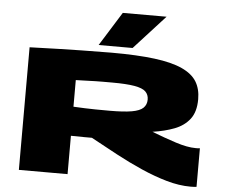

<svg xmlns="http://www.w3.org/2000/svg" viewBox="-61 -1011 1280 1092"><g transform="rotate(5 579.0 -465.5)"><path d="M1066 10Q1000 10 928.5 -10.5Q857 -31 782 -64Q707 -97 631.5 -137.5Q556 -178 483 -218Q473 -218 460.5 -218Q448 -218 438 -218Q401 -218 363 -219V0H85V-700Q261 -706 379.5 -708Q498 -710 552 -710Q699 -710 798 -697.5Q897 -685 956 -658Q1015 -631 1040.5 -589.5Q1066 -548 1066 -489Q1066 -417 1034 -375.5Q1002 -334 947 -313Q892 -292 823 -282Q895 -254 961.5 -232.5Q1028 -211 1075 -211Q1081 -211 1088 -211Q1095 -211 1100 -212V8Q1085 10 1066 10ZM570 -380Q650 -380 696 -388Q742 -396 761 -414.5Q780 -433 780 -462Q780 -490 762 -507.5Q744 -525 698 -533Q652 -541 570 -541Q539 -541 518 -541Q497 -541 476.5 -540.5Q456 -540 429.5 -539Q403 -538 363 -537V-385Q400 -383 428 -382Q456 -381 488.5 -380.5Q521 -380 570 -380ZM475 -747 596 -941H846L669 -747Z"/></g></svg>

Font: Georama ExtraExtended ExtraBold
Style: Regular
Weight: 800
Width: 8
Designer: Jean-Baptiste Levee
Foundry: Production Type
Version: Version 1.000